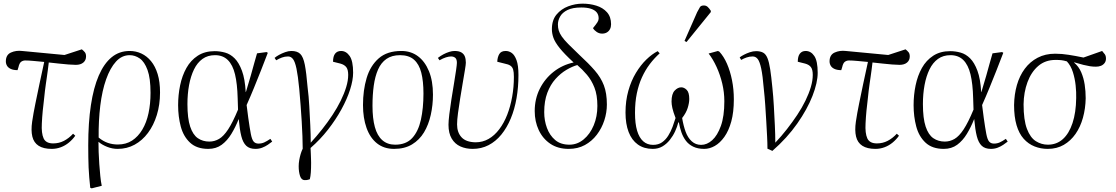

<svg xmlns="http://www.w3.org/2000/svg" viewBox="-20 -801 6107 1051"><path d="M263 14Q218 14 191.5 -3Q165 -20 157 -53.5Q149 -87 156 -135Q163 -182 173.5 -233Q184 -284 196 -341.5Q208 -399 222 -462Q190 -465 163 -467.5Q136 -470 118 -470Q106 -470 96 -463Q86 -456 81 -433L76 -417Q54 -417 39.5 -423.5Q25 -430 18.5 -441Q12 -452 12 -465Q12 -501 40 -513.5Q68 -526 101 -522L333 -500L428 -531Q438 -523 444.5 -515Q451 -507 451 -492Q451 -471 436 -458.5Q421 -446 395 -446Q379 -446 354.5 -448Q330 -450 302.5 -453Q275 -456 247 -459Q245 -439 242 -418.5Q239 -398 236.5 -379Q234 -360 231 -341Q228 -322 226 -303.5Q224 -285 222 -266.5Q220 -248 218 -230.5Q216 -213 214 -195Q212 -177 211 -159.5Q210 -142 209 -125Q206 -72 218.5 -44Q231 -16 271 -16Q303 -16 330 -30Q357 -44 380 -69L392 -58Q377 -37 357 -20.5Q337 -4 313 5Q289 14 263 14Z M482 230 474 227Q471 197 468.5 170Q466 143 465 116Q464 89 463.5 59.5Q463 30 463 -6Q463 -129 477.5 -225Q492 -321 520.5 -387Q549 -453 591 -487.5Q633 -522 690 -522Q724 -522 754 -508Q784 -494 807 -466Q830 -438 843 -395.5Q856 -353 856 -295Q856 -228 838.5 -171.5Q821 -115 790 -73.5Q759 -32 717 -9Q675 14 624 14Q595 14 567 3Q539 -8 520 -24H519Q519 -1 520 31Q521 63 523.5 97Q526 131 529 162Q532 193 537 216ZM625 -10Q670 -10 703 -31.5Q736 -53 759 -91.5Q782 -130 793 -181.5Q804 -233 804 -293Q804 -373 787.5 -418Q771 -463 745 -481Q719 -499 690 -499Q647 -499 615 -464Q583 -429 561 -367Q539 -305 529 -223Q519 -141 520 -48Q544 -28 570 -19Q596 -10 625 -10Z M1120 14Q1057 14 1020.5 -20Q984 -54 969.5 -108.5Q955 -163 955 -225Q955 -281 966 -334Q977 -387 1000.5 -429Q1024 -471 1062.5 -496Q1101 -521 1155 -521Q1184 -521 1212.5 -513Q1241 -505 1264.5 -481.5Q1288 -458 1304.5 -413.5Q1321 -369 1325 -297H1326Q1342 -349 1353 -388Q1364 -427 1372 -456.5Q1380 -486 1387 -509L1439 -516L1446 -512Q1427 -462 1408 -414Q1389 -366 1370 -319.5Q1351 -273 1330 -226L1339 -156Q1347 -99 1353 -68Q1359 -37 1368.5 -26Q1378 -15 1395 -15Q1412 -15 1426.5 -21.5Q1441 -28 1460 -41L1470 -26Q1460 -18 1446 -8.5Q1432 1 1415 7.5Q1398 14 1378 14Q1346 14 1328 -3Q1310 -20 1301 -55.5Q1292 -91 1287 -148H1286Q1269 -105 1246.5 -68Q1224 -31 1193.5 -8.5Q1163 14 1120 14ZM1126 -26Q1154 -26 1179 -40.5Q1204 -55 1229 -93Q1254 -131 1283 -201L1281 -263Q1279 -342 1266.5 -394Q1254 -446 1227 -472.5Q1200 -499 1157 -499Q1117 -499 1088.5 -478.5Q1060 -458 1042 -421Q1024 -384 1015 -335.5Q1006 -287 1006 -231Q1006 -153 1021 -108Q1036 -63 1063 -44.5Q1090 -26 1126 -26Z M1648 185Q1630 185 1622.5 162.5Q1615 140 1615 109Q1615 93 1618 75.5Q1621 58 1626 41.5Q1631 25 1637 13Q1637 -17 1635.5 -55.5Q1634 -94 1631.5 -137Q1629 -180 1625.5 -225Q1622 -270 1618 -315Q1611 -387 1603 -425Q1595 -463 1584 -477.5Q1573 -492 1557 -492Q1539 -492 1523 -486Q1507 -480 1492 -471L1483 -484Q1492 -492 1507.5 -500.5Q1523 -509 1541 -515.5Q1559 -522 1575 -522Q1607 -522 1623.5 -506Q1640 -490 1648.5 -447Q1657 -404 1664 -321Q1670 -274 1673 -220.5Q1676 -167 1678.5 -115Q1681 -63 1681 -20Q1713 -55 1743.5 -93.5Q1774 -132 1800 -171.5Q1826 -211 1845 -249.5Q1864 -288 1875 -324Q1886 -360 1886 -391Q1886 -420 1875.5 -433.5Q1865 -447 1843 -453L1803 -463Q1803 -493 1814.5 -507.5Q1826 -522 1847 -522Q1875 -522 1894 -494.5Q1913 -467 1913 -403Q1913 -363 1896.5 -311Q1880 -259 1849 -202.5Q1818 -146 1775.5 -91.5Q1733 -37 1680 9Q1681 26 1681.5 41.5Q1682 57 1682.5 69.5Q1683 82 1683 90Q1683 121 1681.5 142.5Q1680 164 1676 180Q1665 184 1658.5 184.5Q1652 185 1648 185Z M2137 14Q2082 14 2044 -16Q2006 -46 1986.5 -100.5Q1967 -155 1967 -226Q1967 -307 1987 -374Q2007 -441 2053 -481.5Q2099 -522 2177 -522Q2229 -522 2267.5 -493.5Q2306 -465 2328 -411.5Q2350 -358 2350 -283Q2350 -226 2338 -172Q2326 -118 2301 -76.5Q2276 -35 2235.5 -10.5Q2195 14 2137 14ZM2143 -9Q2203 -9 2236.5 -45.5Q2270 -82 2284 -145.5Q2298 -209 2298 -289Q2298 -357 2286 -403.5Q2274 -450 2246 -474.5Q2218 -499 2170 -499Q2125 -499 2095.5 -478.5Q2066 -458 2049.5 -420.5Q2033 -383 2026 -332.5Q2019 -282 2019 -222Q2019 -153 2032 -105.5Q2045 -58 2073 -33.5Q2101 -9 2143 -9Z M2567 14Q2530 14 2500 0.5Q2470 -13 2452.5 -42.5Q2435 -72 2435 -118Q2435 -138 2439.5 -175.5Q2444 -213 2451 -257Q2458 -301 2465 -343Q2472 -385 2476.5 -416.5Q2481 -448 2481 -457Q2481 -477 2472 -484.5Q2463 -492 2449 -492Q2437 -492 2421 -487Q2405 -482 2386 -471L2377 -484Q2391 -495 2407 -503.5Q2423 -512 2439 -517Q2455 -522 2468 -522Q2492 -522 2505.5 -514Q2519 -506 2524.5 -492Q2530 -478 2530 -458Q2530 -448 2525 -418Q2520 -388 2513 -347Q2506 -306 2499 -262.5Q2492 -219 2487 -181.5Q2482 -144 2482 -120Q2482 -76 2506.5 -49.5Q2531 -23 2583 -22Q2622 -22 2654.5 -40.5Q2687 -59 2713 -93.5Q2739 -128 2756.5 -173Q2774 -218 2783.5 -271Q2793 -324 2793 -380Q2793 -406 2789 -420Q2785 -434 2774 -441.5Q2763 -449 2742 -453L2702 -463Q2703 -488 2713 -505Q2723 -522 2748 -522Q2766 -522 2781.5 -511Q2797 -500 2807.5 -471.5Q2818 -443 2818 -390Q2818 -324 2807.5 -263.5Q2797 -203 2776 -152.5Q2755 -102 2724.5 -64.5Q2694 -27 2654.5 -6.5Q2615 14 2567 14Z M3093 14Q3034 14 2992.5 -14Q2951 -42 2929 -89Q2907 -136 2907 -193Q2907 -260 2935 -315.5Q2963 -371 3011 -408.5Q3059 -446 3120 -459Q3069 -506 3043.5 -538Q3018 -570 3009.5 -594Q3001 -618 3001 -641Q3001 -691 3026.5 -721.5Q3052 -752 3090.5 -766.5Q3129 -781 3169 -781Q3209 -781 3244.5 -770Q3280 -759 3302.5 -734Q3325 -709 3325 -668Q3325 -653 3319 -641.5Q3313 -630 3302 -623.5Q3291 -617 3276 -617Q3260 -617 3246.5 -626Q3233 -635 3226 -647Q3244 -669 3250.5 -679.5Q3257 -690 3257 -700Q3257 -720 3246.5 -733Q3236 -746 3215 -753Q3194 -760 3162 -760Q3114 -760 3086 -746Q3058 -732 3046 -710.5Q3034 -689 3034 -667Q3034 -649 3038.5 -634Q3043 -619 3055 -601.5Q3067 -584 3090.5 -560Q3114 -536 3151 -501Q3202 -454 3235.5 -415.5Q3269 -377 3285.5 -334Q3302 -291 3302 -229Q3302 -185 3288 -142Q3274 -99 3247 -63.5Q3220 -28 3181.5 -7Q3143 14 3093 14ZM3097 -9Q3140 -9 3175 -38Q3210 -67 3230 -115Q3250 -163 3250 -221Q3250 -281 3234 -321.5Q3218 -362 3193 -391.5Q3168 -421 3140 -445Q3112 -437 3080.5 -418.5Q3049 -400 3021 -369Q2993 -338 2976 -293Q2959 -248 2959 -187Q2959 -141 2974 -100.5Q2989 -60 3019 -34.5Q3049 -9 3097 -9Z M3553 14Q3505 14 3471.5 -10Q3438 -34 3421 -78.5Q3404 -123 3404 -185Q3404 -249 3419.5 -304Q3435 -359 3461 -402Q3487 -445 3518 -475Q3549 -505 3580 -521L3591 -509Q3561 -482 3536.5 -449.5Q3512 -417 3494 -377.5Q3476 -338 3466 -290Q3456 -242 3456 -183Q3456 -124 3467.5 -85.5Q3479 -47 3501 -27.5Q3523 -8 3555 -8Q3584 -8 3604 -22Q3624 -36 3638 -58.5Q3652 -81 3661.5 -106.5Q3671 -132 3678 -155Q3665 -189 3660.5 -209.5Q3656 -230 3656 -245Q3656 -287 3673 -305Q3690 -323 3709 -323Q3725 -323 3739 -309Q3753 -295 3753 -259Q3753 -238 3744.5 -210.5Q3736 -183 3714 -155Q3721 -113 3733 -80Q3745 -47 3766.5 -27.5Q3788 -8 3818 -8Q3850 -8 3878.5 -33.5Q3907 -59 3926 -111.5Q3945 -164 3945 -247Q3945 -296 3933.5 -344Q3922 -392 3902.5 -434.5Q3883 -477 3859 -508L3910 -522L3918 -518Q3942 -492 3959.5 -452Q3977 -412 3987 -362Q3997 -312 3997 -257Q3997 -187 3983 -136Q3969 -85 3945 -51.5Q3921 -18 3892.5 -2Q3864 14 3835 14Q3800 14 3775 2Q3750 -10 3734.5 -30.5Q3719 -51 3710 -77Q3701 -103 3696 -131H3693Q3687 -107 3675.5 -82Q3664 -57 3646.5 -35Q3629 -13 3606 0.5Q3583 14 3553 14ZM3738 -571 3727 -577 3796 -734Q3806 -753 3811.5 -762Q3817 -771 3833 -771Q3845 -771 3853.5 -763.5Q3862 -756 3871 -742V-735Z M4208 25 4181 13Q4181 -17 4179 -55.5Q4177 -94 4174.5 -137Q4172 -180 4169 -225Q4166 -270 4161 -315Q4155 -387 4147 -425Q4139 -463 4128 -477.5Q4117 -492 4100 -492Q4083 -492 4067 -486.5Q4051 -481 4037 -473L4029 -487Q4038 -494 4052.5 -501.5Q4067 -509 4084.5 -515Q4102 -521 4119 -521Q4142 -521 4157 -513Q4172 -505 4181 -483Q4190 -461 4196 -422Q4202 -383 4208 -321Q4213 -274 4216 -220.5Q4219 -167 4221.5 -115Q4224 -63 4224 -20Q4258 -56 4288 -94.5Q4318 -133 4344 -172Q4370 -211 4389 -250Q4408 -289 4418.5 -324.5Q4429 -360 4429 -391Q4429 -420 4419 -433.5Q4409 -447 4387 -453L4347 -463Q4347 -493 4358.5 -507.5Q4370 -522 4390 -522Q4419 -522 4437.5 -494.5Q4456 -467 4456 -403Q4456 -349 4427.5 -276Q4399 -203 4344 -124.5Q4289 -46 4208 25Z M4772 14Q4727 14 4700.5 -3Q4674 -20 4666 -53.5Q4658 -87 4665 -135Q4672 -182 4682.5 -233Q4693 -284 4705 -341.5Q4717 -399 4731 -462Q4699 -465 4672 -467.5Q4645 -470 4627 -470Q4615 -470 4605 -463Q4595 -456 4590 -433L4585 -417Q4563 -417 4548.5 -423.5Q4534 -430 4527.5 -441Q4521 -452 4521 -465Q4521 -501 4549 -513.5Q4577 -526 4610 -522L4842 -500L4937 -531Q4947 -523 4953.5 -515Q4960 -507 4960 -492Q4960 -471 4945 -458.5Q4930 -446 4904 -446Q4888 -446 4863.5 -448Q4839 -450 4811.5 -453Q4784 -456 4756 -459Q4754 -439 4751 -418.5Q4748 -398 4745.5 -379Q4743 -360 4740 -341Q4737 -322 4735 -303.5Q4733 -285 4731 -266.5Q4729 -248 4727 -230.5Q4725 -213 4723 -195Q4721 -177 4720 -159.5Q4719 -142 4718 -125Q4715 -72 4727.5 -44Q4740 -16 4780 -16Q4812 -16 4839 -30Q4866 -44 4889 -69L4901 -58Q4886 -37 4866 -20.5Q4846 -4 4822 5Q4798 14 4772 14Z M5146 14Q5083 14 5046.5 -20Q5010 -54 4995.5 -108.5Q4981 -163 4981 -225Q4981 -281 4992 -334Q5003 -387 5026.5 -429Q5050 -471 5088.5 -496Q5127 -521 5181 -521Q5210 -521 5238.5 -513Q5267 -505 5290.5 -481.5Q5314 -458 5330.5 -413.5Q5347 -369 5351 -297H5352Q5368 -349 5379 -388Q5390 -427 5398 -456.5Q5406 -486 5413 -509L5465 -516L5472 -512Q5453 -462 5434 -414Q5415 -366 5396 -319.5Q5377 -273 5356 -226L5365 -156Q5373 -99 5379 -68Q5385 -37 5394.5 -26Q5404 -15 5421 -15Q5438 -15 5452.5 -21.5Q5467 -28 5486 -41L5496 -26Q5486 -18 5472 -8.5Q5458 1 5441 7.5Q5424 14 5404 14Q5372 14 5354 -3Q5336 -20 5327 -55.5Q5318 -91 5313 -148H5312Q5295 -105 5272.5 -68Q5250 -31 5219.5 -8.5Q5189 14 5146 14ZM5152 -26Q5180 -26 5205 -40.5Q5230 -55 5255 -93Q5280 -131 5309 -201L5307 -263Q5305 -342 5292.5 -394Q5280 -446 5253 -472.5Q5226 -499 5183 -499Q5143 -499 5114.5 -478.5Q5086 -458 5068 -421Q5050 -384 5041 -335.5Q5032 -287 5032 -231Q5032 -153 5047 -108Q5062 -63 5089 -44.5Q5116 -26 5152 -26Z M5715 14Q5677 14 5643 0.5Q5609 -13 5583.5 -41.5Q5558 -70 5544.5 -116Q5531 -162 5531 -226Q5532 -285 5546.5 -335.5Q5561 -386 5589.5 -424.5Q5618 -463 5660 -485Q5702 -507 5756 -507Q5775 -507 5793 -505.5Q5811 -504 5829.5 -501Q5848 -498 5868 -494.5Q5888 -491 5911 -486L6013 -522Q6022 -512 6028 -503.5Q6034 -495 6034 -480Q6034 -466 6026.5 -456Q6019 -446 6007 -441Q5995 -436 5979 -436Q5962 -436 5946 -438.5Q5930 -441 5910 -446Q5890 -451 5860 -460V-458Q5885 -437 5898.5 -405.5Q5912 -374 5917.5 -338Q5923 -302 5923 -263Q5922 -207 5908 -156.5Q5894 -106 5867.5 -68Q5841 -30 5803 -8Q5765 14 5715 14ZM5716 -9Q5764 -9 5798 -39.5Q5832 -70 5851 -127.5Q5870 -185 5871 -264Q5872 -296 5868 -333.5Q5864 -371 5853 -406Q5842 -441 5820 -465Q5803 -470 5790.5 -471.5Q5778 -473 5758 -473Q5702 -473 5663.5 -440Q5625 -407 5604.5 -351.5Q5584 -296 5583 -230Q5583 -144 5601.5 -95.5Q5620 -47 5650.5 -28Q5681 -9 5716 -9Z"/></svg>

Font: Literata 60pt ExtraLight
Style: Italic
Weight: 250
Italic angle: -2°
Designer: Latin by Veronika Burian and Jose Scaglione. Greek by Irene Vlachou. Cyrillic by Vera Evstafieva
Foundry: TypeTogether
Version: Version 3.103;gftools[0.9.29]